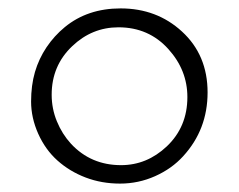

<svg xmlns="http://www.w3.org/2000/svg" viewBox="-20 -428 568 457"><path d="M134.3 -363.5Q188.5 -408 267.1 -408Q353.3 -408 413.1 -353Q474.1 -297.1 474.1 -208Q474.1 -119.6 416 -56.2Q388.9 -26.4 349.2 -8.7Q309.6 9 265.7 9Q221.9 9 183.8 -5.5Q145.8 -20 116.9 -45.8Q88.1 -71.5 71 -109.6Q54 -147.7 54 -186.3Q54 -224.9 63.2 -256.6Q72.5 -288.3 90.8 -315.6Q109.1 -342.8 134.3 -363.5ZM103 -202.6Q103 -169.2 115.4 -139.2Q127.7 -109.1 148.9 -85.9Q196.3 -34.9 268.1 -34.9Q329.6 -34.9 377 -79.6Q426 -126 426 -197Q426 -261 380.9 -311Q334.2 -363 262 -363Q199 -363 151.9 -318.1Q103 -271.7 103 -202.6Z"/></svg>

Font: Linden Hill
Style: Regular
Weight: 400
Version: Version 1.202